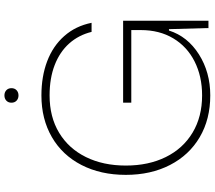

<svg xmlns="http://www.w3.org/2000/svg" viewBox="-70 -868 947 846"><g transform="rotate(-90 403.0 -445.5)"><path d="M55 -364Q55 -475 98.5 -559.5Q142 -644 221.5 -690Q301 -736 405 -736Q489 -736 556 -710.5Q623 -685 667 -635Q711 -585 725 -515H685Q671 -572 634 -613.5Q597 -655 539 -677.5Q481 -700 405 -700Q310 -700 240.5 -658Q171 -616 133.5 -540Q96 -464 96 -364Q96 -264 133.5 -188Q171 -112 241 -70Q311 -28 405 -28Q489 -28 554.5 -61Q620 -94 656.5 -155Q693 -216 693 -298V-359L712 -340H373V-376H734V0H702L697 -174H691Q665 -92 586 -42Q507 8 405 8Q300 8 221 -38.5Q142 -85 98.5 -169.5Q55 -254 55 -364ZM373 -868Q373 -882 382 -890.5Q391 -899 405 -899Q419 -899 428 -890.5Q437 -882 437 -868Q437 -854 428 -845.5Q419 -837 405 -837Q391 -837 382 -845.5Q373 -854 373 -868Z"/></g></svg>

Font: Mona Sans VF XLt
Style: Regular
Weight: 200
Designer: Deni Anggara
Foundry: GitHub
Version: Version 2.000;Glyphs 3.2.3 (3260)